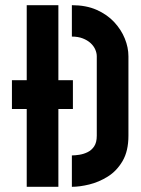

<svg xmlns="http://www.w3.org/2000/svg" viewBox="-20 -720 542 740"><path d="M83 0V-300H26V-411H83V-700H205V-411H261V-300H205V0ZM257 0V-121Q269 -121 285.5 -123.5Q302 -126 317.5 -133.5Q333 -141 343 -156Q353 -171 353 -197V-503Q353 -516 347 -529.5Q341 -543 329 -554Q317 -565 299 -572Q281 -579 257 -579V-700Q312 -700 352.5 -682Q393 -664 420 -635Q447 -606 461 -571.5Q475 -537 475 -503V-197Q475 -138 452.5 -99.5Q430 -61 395.5 -39.5Q361 -18 324 -9Q287 0 257 0Z"/></svg>

Font: Stick No Bills
Style: Bold
Weight: 700
Version: Version 2.000